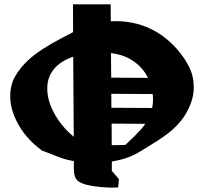

<svg xmlns="http://www.w3.org/2000/svg" viewBox="-20 -848 934 881"><path d="M555.2 -183.1Q603.5 -228 624 -251Q634.8 -262.7 646.5 -279.8L492.2 -280.8Q492.7 -247.6 492.7 -181.6Q517.1 -181.6 555.2 -183.1ZM318.4 -220.2Q317.9 -350.1 315.9 -587.9Q259.3 -568.8 228 -531.7Q196.8 -494.6 196.8 -441.9Q196.8 -373 247.1 -297.9Q274.4 -257.3 318.4 -220.2ZM489.3 -604.5Q489.3 -585.4 489.7 -547.9Q490.2 -510.3 490.2 -491.7L659.2 -490.7Q632.8 -543.9 580.1 -575.2Q542.5 -598.1 489.3 -604.5ZM488.3 -750.5Q495.1 -751 508.8 -751Q677.7 -751 792 -623Q827.1 -582.5 848.1 -540.5Q869.1 -498.5 869.1 -446.8Q869.1 -380.4 823.2 -311Q812 -294.4 796.4 -277.8Q780.8 -261.2 767.6 -249.5Q754.4 -237.8 732.4 -222.4Q710.4 -207 698.7 -199.7Q687 -192.4 661.4 -176.5Q635.7 -160.6 627.9 -155.8Q595.2 -135.3 564.2 -124.5Q533.2 -113.8 493.2 -106.9V-64Q498.5 -57.1 509.3 -44.9Q520 -32.7 525.9 -25.9Q525.4 -19.5 523.9 -7.1Q522.5 5.4 522 12.2Q465.8 14.6 414.1 6.8Q346.2 -2.4 330.1 -25.9Q318.8 -41.5 318.8 -73.2V-108.9Q317.9 -109.4 315.7 -109.4Q313.5 -109.4 312 -109.9Q286.1 -114.7 264.6 -122.1Q243.2 -129.4 219 -139.4Q194.8 -149.4 179.2 -154.8L173.8 -155.8L169.9 -159.2Q93.3 -216.3 55.2 -293.9Q26.9 -352.1 26.9 -405.8Q26.9 -458.5 49.8 -498.3Q72.8 -538.1 111.8 -574.2Q163.1 -621.1 264.2 -673.8Q273.4 -678.2 290.5 -687.5Q307.6 -696.8 315.4 -700.7Q315.4 -723.6 315.2 -766.1Q314.9 -808.6 314.9 -828.1H487.8Q487.8 -815.4 488 -789.6Q488.3 -763.7 488.3 -750.5ZM678.2 -352.5Q682.1 -371.1 682.1 -390.1Q682.1 -404.3 680.7 -416.5L490.7 -417.5Q490.7 -406.7 491 -385.5Q491.2 -364.3 491.2 -353.5Z"/></svg>

Font: KJV1611
Style: Regular
Weight: 400
Version: Version 3.6.1